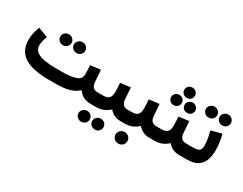

<svg xmlns="http://www.w3.org/2000/svg" viewBox="-94 -1237 2540 2007"><g transform="rotate(30 1176.5 -233.0)"><path d="M475.6 -452.1Q475.6 -479.5 495.6 -498.5Q515.6 -517.6 543.9 -517.6Q572.3 -517.6 592 -498.5Q611.8 -479.5 611.8 -452.1Q611.8 -424.8 592 -405.8Q572.3 -386.7 543.9 -386.7Q515.6 -386.7 495.6 -405.8Q475.6 -424.8 475.6 -452.1ZM310.5 -452.1Q310.5 -479.5 330.6 -498.5Q350.6 -517.6 378.9 -517.6Q407.2 -517.6 427 -498.5Q446.8 -479.5 446.8 -452.1Q446.8 -424.8 427 -405.8Q407.2 -386.7 378.9 -386.7Q350.6 -386.7 330.6 -405.8Q310.5 -424.8 310.5 -452.1ZM730 -348.1 852.5 -363.8 862.8 -223.6Q865.2 -186.5 882.6 -163.8Q899.9 -141.1 939.9 -141.1H950.7V0H939.9Q883.8 0 846.7 -20.8Q809.6 -41.5 785.2 -77.1Q740.7 -36.1 677 -18.1Q613.3 0 511.2 0H429.7Q345.2 0 274.2 -12.7Q203.1 -25.4 150.6 -54.7Q98.1 -84 69.1 -133.8Q40 -183.6 40 -257.8Q40 -301.8 49.8 -343.5Q59.6 -385.3 74.2 -420.9L191.9 -376.5Q183.6 -353.5 175 -323.2Q166.5 -293 166.5 -265.6Q166.5 -214.8 202.6 -188Q238.8 -161.1 298.6 -151.1Q358.4 -141.1 429.7 -141.1H511.2Q617.2 -141.1 676 -161.9Q734.9 -182.6 734.9 -240.2Q734.9 -265.1 733.2 -294.9Q731.4 -324.7 730 -348.1Z M930.7 -141.1H1004.4Q1058.1 -141.1 1078.4 -164.3Q1098.6 -187.5 1098.6 -236.3Q1098.6 -265.1 1097.2 -292.2Q1095.7 -319.3 1093.8 -345.2L1215.8 -360.4L1225.6 -220.7Q1228 -183.6 1246.1 -162.4Q1264.2 -141.1 1303.7 -141.1H1313.5V0H1302.7Q1253.9 0 1219 -17.6Q1184.1 -35.2 1161.6 -63.5Q1131.8 -33.7 1091.1 -16.8Q1050.3 0 1004.4 0H930.7ZM1040.5 145.5Q1040.5 118.2 1060.5 99.1Q1080.6 80.1 1108.9 80.1Q1137.2 80.1 1157 99.1Q1176.8 118.2 1176.8 145.5Q1176.8 172.9 1157 191.9Q1137.2 210.9 1108.9 210.9Q1080.6 210.9 1060.5 191.9Q1040.5 172.9 1040.5 145.5ZM875.5 145.5Q875.5 118.2 895.5 99.1Q915.5 80.1 943.8 80.1Q972.2 80.1 991.9 99.1Q1011.7 118.2 1011.7 145.5Q1011.7 172.9 991.9 191.9Q972.2 210.9 943.8 210.9Q915.5 210.9 895.5 191.9Q875.5 172.9 875.5 145.5Z M1293.9 -141.1H1351.1Q1404.8 -141.1 1425 -164.3Q1445.3 -187.5 1445.3 -236.3Q1445.3 -265.1 1443.8 -292.2Q1442.4 -319.3 1440.4 -345.2L1562.5 -360.4L1572.3 -220.7Q1574.7 -183.6 1592.8 -162.4Q1610.8 -141.1 1650.4 -141.1H1660.2V0H1649.4Q1600.6 0 1565.7 -17.6Q1530.8 -35.2 1508.3 -63.5Q1478.5 -33.7 1437.7 -16.8Q1397 0 1351.1 0H1293.9ZM1322.8 145.5Q1322.8 116.2 1343.8 96.2Q1364.7 76.2 1394.5 76.2Q1424.8 76.2 1445.3 96.2Q1465.8 116.2 1465.8 145.5Q1465.8 174.8 1445.3 194.8Q1424.8 214.8 1394.5 214.8Q1364.7 214.8 1343.8 194.8Q1322.8 174.8 1322.8 145.5Z M1711.4 -618.7Q1711.4 -645 1730.2 -662.8Q1749 -680.7 1775.9 -680.7Q1802.7 -680.7 1821.3 -662.8Q1839.8 -645 1839.8 -618.7Q1839.8 -592.8 1821.3 -574.7Q1802.7 -556.6 1775.9 -556.6Q1749 -556.6 1730.2 -574.7Q1711.4 -592.8 1711.4 -618.7ZM1792.5 -484.4Q1792.5 -510.3 1811.3 -528.3Q1830.1 -546.4 1856.9 -546.4Q1883.8 -546.4 1902.6 -528.3Q1921.4 -510.3 1921.4 -484.4Q1921.4 -458.5 1902.6 -440.4Q1883.8 -422.4 1856.9 -422.4Q1830.1 -422.4 1811.3 -440.4Q1792.5 -458.5 1792.5 -484.4ZM1629.9 -484.4Q1629.9 -510.3 1648.9 -528.3Q1668 -546.4 1694.8 -546.4Q1721.7 -546.4 1740.2 -528.3Q1758.8 -510.3 1758.8 -484.4Q1758.8 -458.5 1740.2 -440.4Q1721.7 -422.4 1694.8 -422.4Q1668 -422.4 1648.9 -440.4Q1629.9 -458.5 1629.9 -484.4ZM1640.1 -141.1H1709.5Q1763.2 -141.1 1783.4 -164.3Q1803.7 -187.5 1803.7 -236.3Q1803.7 -265.1 1802.2 -292.2Q1800.8 -319.3 1798.8 -345.2L1920.9 -360.4L1930.7 -220.7Q1933.1 -183.6 1951.2 -162.4Q1969.2 -141.1 2008.8 -141.1H2018.6V0H2007.8Q1959 0 1924.1 -17.6Q1889.2 -35.2 1866.7 -63.5Q1836.9 -33.7 1796.1 -16.8Q1755.4 0 1709.5 0H1640.1Z M2172.4 -558.1Q2172.4 -585.4 2192.4 -604.5Q2212.4 -623.5 2240.7 -623.5Q2269 -623.5 2288.8 -604.5Q2308.6 -585.4 2308.6 -558.1Q2308.6 -530.8 2288.8 -511.7Q2269 -492.7 2240.7 -492.7Q2212.4 -492.7 2192.4 -511.7Q2172.4 -530.8 2172.4 -558.1ZM2007.3 -558.1Q2007.3 -585.4 2027.3 -604.5Q2047.4 -623.5 2075.7 -623.5Q2104 -623.5 2123.8 -604.5Q2143.6 -585.4 2143.6 -558.1Q2143.6 -530.8 2123.8 -511.7Q2104 -492.7 2075.7 -492.7Q2047.4 -492.7 2027.3 -511.7Q2007.3 -530.8 2007.3 -558.1ZM2100.1 0H1999.5V-141.1H2099.1Q2142.1 -141.1 2164.6 -156Q2187 -170.9 2187 -216.3Q2187 -243.7 2181.2 -286.9Q2175.3 -330.1 2160.6 -386.2L2287.1 -420.4Q2299.8 -370.1 2306.2 -323.7Q2312.5 -277.3 2312.5 -233.9Q2312.5 -163.1 2292.2 -110.4Q2272 -57.6 2225.3 -28.8Q2178.7 0 2100.1 0Z"/></g></svg>

Font: Vazirmatn RD ExtraBold
Style: Regular
Weight: 800
Designer: Saber Rastikerdar
Foundry: Saber Rastikerdar
Version: Version 32.102